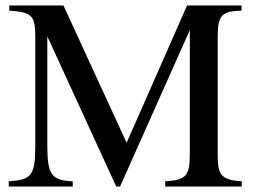

<svg xmlns="http://www.w3.org/2000/svg" viewBox="-20 -682 929 702"><path d="M864 0V-19C791 -24 776 -41 776 -112V-550C776 -625 791 -642 863 -643V-662H664L443 -160L212 -662H14V-643C96 -638 109 -625 109 -549V-151C109 -39 95 -25 12 -19V0H246V-19C169 -23 153 -41 153 -151V-549L405 0H419L674 -572V-123C674 -40 663 -24 584 -19V0Z"/></svg>

Font: STIXGeneral
Style: Regular
Weight: 400
Designer: MicroPress Inc., with final additions and corrections provided by Coen Hoffman, Elsevier (retired)
Version: Version 1.1.0